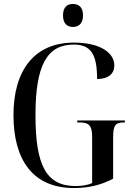

<svg xmlns="http://www.w3.org/2000/svg" viewBox="-20 -939 673 969"><path d="M348 -803C377 -803 399 -820 399 -861C399 -903 377 -919 348 -919C319 -919 298 -903 298 -861C298 -820 319 -803 348 -803ZM353 10C428 10 489 -5 551 -37V-245C551 -304 561 -321 604 -321H610V-331H370V-321H382C430 -321 445 -304 445 -249V-15C423 -5 393 0 362 0C214 0 159 -103 159 -358C159 -611 218 -714 352 -714C441 -714 470 -662 470 -540C529 -541 557 -568 557 -609C557 -670 490 -724 353 -724C155 -724 48 -586 48 -358C48 -132 146 10 353 10Z"/></svg>

Font: Noto Serif Display Condensed Medium
Style: Regular
Weight: 500
Width: 3
Designer: Monotype Design Team
Foundry: Monotype Imaging Inc.
Version: Version 2.009